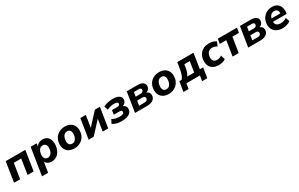

<svg xmlns="http://www.w3.org/2000/svg" viewBox="268 -2218 6408 4116"><g transform="rotate(-30 3471.5 -160.5)"><path d="M27 0 105 -491H590L513 0H362L421 -374H238L178 0Z M616 180 722 -491H870L857 -405H850Q868 -436 893.5 -457.5Q919 -479 951.5 -490Q984 -501 1020 -501Q1075 -501 1116.5 -475.5Q1158 -450 1180.5 -402Q1203 -354 1203 -289Q1203 -204 1173 -136Q1143 -68 1087.5 -28.5Q1032 11 956 11Q901 11 859.5 -14.5Q818 -40 801 -89H810L767 180ZM925 -102Q965 -102 993 -125.5Q1021 -149 1036 -189.5Q1051 -230 1051 -281Q1051 -333 1026.5 -360.5Q1002 -388 959 -388Q919 -388 891 -365Q863 -342 848 -301.5Q833 -261 833 -210Q833 -158 857.5 -130Q882 -102 925 -102Z M1525 11Q1449 11 1395 -17Q1341 -45 1312.5 -96Q1284 -147 1284 -215Q1284 -283 1306.5 -336.5Q1329 -390 1368.5 -426.5Q1408 -463 1458.5 -482Q1509 -501 1565 -501Q1641 -501 1695 -473.5Q1749 -446 1778 -395Q1807 -344 1807 -276Q1807 -207 1784 -154Q1761 -101 1721.5 -64Q1682 -27 1631.5 -8Q1581 11 1525 11ZM1529 -102Q1569 -102 1596.5 -125.5Q1624 -149 1639.5 -189.5Q1655 -230 1655 -281Q1655 -333 1630 -360.5Q1605 -388 1562 -388Q1523 -388 1494.5 -365Q1466 -342 1451 -301.5Q1436 -261 1436 -210Q1436 -158 1460.5 -130Q1485 -102 1529 -102Z M1874 0 1952 -491H2088L2035 -158H2004L2312 -491H2436L2358 0H2222L2275 -333H2307L1999 0Z M2682 11Q2614 11 2559 -5.5Q2504 -22 2469 -50L2516 -142Q2548 -119 2595 -107Q2642 -95 2693 -95Q2749 -95 2779.5 -107Q2810 -119 2810 -152Q2810 -173 2795 -184Q2780 -195 2747 -195H2609L2625 -300H2751Q2785 -300 2803.5 -313Q2822 -326 2822 -351Q2822 -372 2800 -383.5Q2778 -395 2726 -395Q2681 -395 2638.5 -384Q2596 -373 2552 -351L2521 -447Q2567 -473 2627.5 -487Q2688 -501 2761 -501Q2854 -501 2906.5 -468Q2959 -435 2959 -380Q2959 -343 2941.5 -314Q2924 -285 2894 -268Q2864 -251 2825 -246L2832 -261Q2887 -257 2916.5 -227Q2946 -197 2946 -149Q2946 -97 2913.5 -61Q2881 -25 2822 -7Q2763 11 2682 11Z M3022 0 3100 -491H3370Q3430 -491 3467.5 -475Q3505 -459 3522.5 -433Q3540 -407 3540 -376Q3540 -340 3523.5 -312Q3507 -284 3478 -267Q3449 -250 3409 -246L3412 -261Q3468 -256 3497.5 -228Q3527 -200 3527 -150Q3527 -81 3473 -40.5Q3419 0 3312 0ZM3175 -90H3306Q3349 -90 3369.5 -107Q3390 -124 3390 -156Q3390 -181 3373.5 -193.5Q3357 -206 3325 -206H3194ZM3208 -295H3332Q3365 -295 3384.5 -312Q3404 -329 3404 -358Q3404 -380 3389 -390.5Q3374 -401 3347 -401H3225Z M3858 11Q3782 11 3728 -17Q3674 -45 3645.5 -96Q3617 -147 3617 -215Q3617 -283 3639.5 -336.5Q3662 -390 3701.5 -426.5Q3741 -463 3791.5 -482Q3842 -501 3898 -501Q3974 -501 4028 -473.5Q4082 -446 4111 -395Q4140 -344 4140 -276Q4140 -207 4117 -154Q4094 -101 4054.5 -64Q4015 -27 3964.5 -8Q3914 11 3858 11ZM3862 -102Q3902 -102 3929.5 -125.5Q3957 -149 3972.5 -189.5Q3988 -230 3988 -281Q3988 -333 3963 -360.5Q3938 -388 3895 -388Q3856 -388 3827.5 -365Q3799 -342 3784 -301.5Q3769 -261 3769 -210Q3769 -158 3793.5 -130Q3818 -102 3862 -102Z M4146 130 4186 -116H4244Q4266 -143 4281.5 -176Q4297 -209 4309 -252.5Q4321 -296 4329 -354L4351 -491H4753L4694 -116H4775L4736 130H4608L4629 0H4294L4273 130ZM4380 -116H4553L4594 -376H4460L4450 -313Q4442 -255 4424.5 -202.5Q4407 -150 4380 -116Z M5099 11Q5017 11 4962.5 -17.5Q4908 -46 4881 -97.5Q4854 -149 4854 -216Q4854 -271 4871 -322Q4888 -373 4923.5 -413.5Q4959 -454 5013.5 -477.5Q5068 -501 5141 -501Q5190 -501 5235.5 -487.5Q5281 -474 5311 -450L5266 -346Q5246 -365 5215 -375.5Q5184 -386 5152 -386Q5112 -386 5084.5 -371.5Q5057 -357 5040.5 -332.5Q5024 -308 5016 -278.5Q5008 -249 5008 -218Q5008 -167 5034.5 -136Q5061 -105 5122 -105Q5148 -105 5178 -115Q5208 -125 5233 -144L5265 -39Q5246 -23 5218 -11.5Q5190 0 5159 5.5Q5128 11 5099 11Z M5438 0 5497 -373H5335L5354 -491H5829L5810 -373H5648L5589 0Z M5824 0 5902 -491H6172Q6232 -491 6269.5 -475Q6307 -459 6324.5 -433Q6342 -407 6342 -376Q6342 -340 6325.5 -312Q6309 -284 6280 -267Q6251 -250 6211 -246L6214 -261Q6270 -256 6299.5 -228Q6329 -200 6329 -150Q6329 -81 6275 -40.5Q6221 0 6114 0ZM5977 -90H6108Q6151 -90 6171.5 -107Q6192 -124 6192 -156Q6192 -181 6175.5 -193.5Q6159 -206 6127 -206H5996ZM6010 -295H6134Q6167 -295 6186.5 -312Q6206 -329 6206 -358Q6206 -380 6191 -390.5Q6176 -401 6149 -401H6027Z M6672 11Q6595 11 6538 -17.5Q6481 -46 6450 -97Q6419 -148 6419 -215Q6419 -299 6455 -363Q6491 -427 6553.5 -464Q6616 -501 6695 -501Q6777 -501 6826 -465.5Q6875 -430 6894 -370.5Q6913 -311 6904 -239L6900 -213H6541L6552 -291H6803L6787 -277Q6792 -313 6784 -340.5Q6776 -368 6754 -384.5Q6732 -401 6694 -401Q6656 -401 6629.5 -383.5Q6603 -366 6588 -338.5Q6573 -311 6567 -278L6562 -243Q6555 -199 6567.5 -167.5Q6580 -136 6610.5 -119Q6641 -102 6687 -102Q6729 -102 6768.5 -114Q6808 -126 6839 -149L6872 -50Q6836 -22 6783 -5.5Q6730 11 6672 11Z"/></g></svg>

Font: Nunito Sans 12pt ExtraBold
Style: Italic
Weight: 800
Italic angle: -9°
Designer: Vernon Adams
Foundry: Vernon Adams
Version: Version 3.101;gftools[0.9.27]